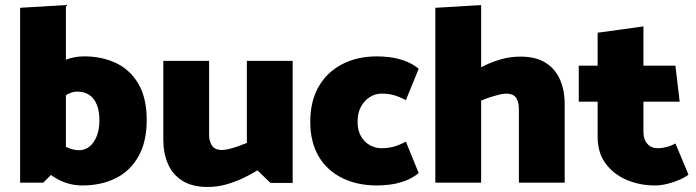

<svg xmlns="http://www.w3.org/2000/svg" viewBox="-20 -726 2766 763"><path d="M152 0 242 -91V-706L60 -695V0ZM183 -296Q212 -326 237 -344Q262 -362 286 -362Q315 -362 334.5 -349Q354 -336 364.5 -310.5Q375 -285 375 -248Q375 -211 364 -184Q353 -157 335 -143Q317 -129 294 -129Q268 -129 240 -143.5Q212 -158 183 -185L132 -78Q160 -46 188.5 -26.5Q217 -7 246.5 2Q276 11 306 11Q383 11 440.5 -18Q498 -47 530.5 -105Q563 -163 563 -249Q563 -336 530.5 -392Q498 -448 442 -475Q386 -502 314 -502Q277 -502 242 -489Q207 -476 178.5 -455.5Q150 -435 132 -413Z M961 -484V-158Q947 -152 928.5 -145.5Q910 -139 892.5 -134.5Q875 -130 863 -130Q833 -130 822 -148Q811 -166 811 -188V-484H629V-171Q629 -117 647.5 -74.5Q666 -32 705 -7.5Q744 17 805 17Q844 17 880.5 6.5Q917 -4 948 -19Q979 -34 1003 -49L1055 1H1143V-484Z M1593 -163Q1564 -148 1542 -142.5Q1520 -137 1496 -137Q1472 -137 1450 -149Q1428 -161 1414.5 -184.5Q1401 -208 1401 -242Q1401 -277 1414.5 -302Q1428 -327 1450 -340.5Q1472 -354 1496 -354Q1522 -354 1543 -348.5Q1564 -343 1593 -328L1644 -453Q1616 -475 1585 -485.5Q1554 -496 1526 -499Q1498 -502 1478 -502Q1400 -502 1340 -471Q1280 -440 1246.5 -382Q1213 -324 1213 -242Q1213 -161 1246.5 -104.5Q1280 -48 1340 -18.5Q1400 11 1478 11Q1498 11 1526 8Q1554 5 1585 -5.5Q1616 -16 1644 -38Z M1892 -326Q1907 -333 1925.5 -339Q1944 -345 1961.5 -349.5Q1979 -354 1990 -354Q2021 -354 2031.5 -336.5Q2042 -319 2042 -296V0H2224V-313Q2224 -367 2205.5 -409.5Q2187 -452 2148.5 -476.5Q2110 -501 2048 -501Q2009 -501 1973 -491Q1937 -481 1905.5 -465.5Q1874 -450 1850 -435ZM1892 0V-706L1710 -695V0Z M2664 -465H2537V-621L2355 -596V-465H2280V-322H2355V-182Q2355 -118 2387.5 -75Q2420 -32 2472 -10.5Q2524 11 2582 11Q2606 11 2632.5 4.5Q2659 -2 2681.5 -12Q2704 -22 2716 -32L2664 -156Q2647 -146 2628 -141.5Q2609 -137 2594 -137Q2568 -137 2552.5 -154.5Q2537 -172 2537 -202V-322H2681Z"/></svg>

Font: Catamaran Thin Black
Style: Regular
Weight: 900
Version: Version 2.000